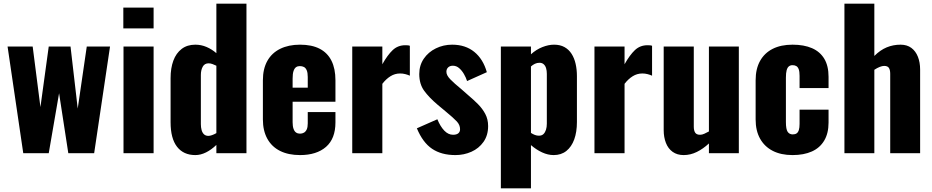

<svg xmlns="http://www.w3.org/2000/svg" viewBox="-20 -830 5051 1040"><path d="M106 0 21 -578H157L199 -250L244 -578H362L401 -242L450 -578H576L490 0H350L300 -325L244 0Z M649 0V-578H812V0ZM648 -676V-789H812V-676Z M1038 10Q974 10 939 -35Q904 -80 904 -168V-407Q904 -461 919 -501.5Q934 -542 964 -565Q994 -588 1038 -588Q1070 -588 1099 -575.5Q1128 -563 1152 -542V-810H1315V0H1152V-45Q1125 -19 1096 -4.5Q1067 10 1038 10ZM1109 -94Q1117 -94 1128.5 -98Q1140 -102 1152 -109V-474Q1142 -479 1131 -483Q1120 -487 1110 -487Q1088 -487 1078 -468.5Q1068 -450 1068 -424V-158Q1068 -140 1072 -125.5Q1076 -111 1085 -102.5Q1094 -94 1109 -94Z M1605 10Q1542 10 1497 -12.5Q1452 -35 1428 -78.5Q1404 -122 1404 -183V-395Q1404 -457 1428 -500Q1452 -543 1497.5 -565.5Q1543 -588 1605 -588Q1669 -588 1711.5 -566Q1754 -544 1775.5 -501Q1797 -458 1797 -395V-279H1565V-168Q1565 -146 1570 -132Q1575 -118 1584 -112Q1593 -106 1605 -106Q1617 -106 1626.5 -111.5Q1636 -117 1641.5 -129Q1647 -141 1647 -162V-223H1797V-167Q1797 -79 1746 -34.5Q1695 10 1605 10ZM1565 -355H1647V-413Q1647 -436 1641.5 -449Q1636 -462 1626.5 -467Q1617 -472 1604 -472Q1592 -472 1583.5 -466Q1575 -460 1570 -445.5Q1565 -431 1565 -404Z M1888 0V-578H2051V-482Q2079 -532 2107 -558.5Q2135 -585 2175 -585Q2183 -585 2189 -584.5Q2195 -584 2200 -582V-420Q2189 -425 2175.5 -428.5Q2162 -432 2147 -432Q2119 -432 2095 -417Q2071 -402 2051 -376V0Z M2447 10Q2371 10 2320.5 -24Q2270 -58 2238 -135L2349 -184Q2365 -145 2386.5 -122.5Q2408 -100 2434 -100Q2453 -100 2462.5 -108Q2472 -116 2472 -130Q2472 -153 2454.5 -172Q2437 -191 2392 -228L2350 -263Q2304 -302 2277.5 -338.5Q2251 -375 2251 -429Q2251 -476 2275.5 -512Q2300 -548 2341 -568Q2382 -588 2429 -588Q2501 -588 2549 -549Q2597 -510 2617 -439L2510 -391Q2504 -410 2493 -429Q2482 -448 2467 -461Q2452 -474 2433 -474Q2417 -474 2407.5 -465Q2398 -456 2398 -441Q2398 -422 2419.5 -400Q2441 -378 2479 -347L2520 -311Q2545 -290 2569 -266Q2593 -242 2608.5 -213Q2624 -184 2624 -147Q2624 -97 2599 -61.5Q2574 -26 2533.5 -8Q2493 10 2447 10Z M2693 190V-578H2856V-536Q2885 -562 2918 -575Q2951 -588 2981 -588Q3014 -588 3037.5 -575Q3061 -562 3076 -538.5Q3091 -515 3098 -484Q3105 -453 3105 -418V-169Q3105 -115 3090.5 -75Q3076 -35 3048 -12.5Q3020 10 2979 10Q2948 10 2916.5 -4.5Q2885 -19 2856 -44V190ZM2899 -95Q2915 -95 2924 -104Q2933 -113 2937.5 -127.5Q2942 -142 2942 -160V-430Q2942 -447 2938 -460.5Q2934 -474 2925 -482Q2916 -490 2902 -490Q2889 -490 2877.5 -484.5Q2866 -479 2856 -470V-110Q2867 -103 2877.5 -99Q2888 -95 2899 -95Z M3200 0V-578H3363V-482Q3391 -532 3419 -558.5Q3447 -585 3487 -585Q3495 -585 3501 -584.5Q3507 -584 3512 -582V-420Q3501 -425 3487.5 -428.5Q3474 -432 3459 -432Q3431 -432 3407 -417Q3383 -402 3363 -376V0Z M3683 10Q3648 10 3623.5 -7.5Q3599 -25 3587 -56Q3575 -87 3575 -125V-578H3738V-144Q3738 -123 3745.5 -111.5Q3753 -100 3772 -100Q3783 -100 3795 -105.5Q3807 -111 3820 -118V-578H3982V0H3820V-53Q3789 -24 3754.5 -7Q3720 10 3683 10Z M4273 10Q4210 10 4165.5 -13Q4121 -36 4097 -79Q4073 -122 4073 -183V-395Q4073 -457 4097 -500Q4121 -543 4165.5 -565.5Q4210 -588 4273 -588Q4335 -588 4378.5 -569Q4422 -550 4445 -511.5Q4468 -473 4468 -414V-353H4311V-419Q4311 -442 4306.5 -454.5Q4302 -467 4293.5 -472Q4285 -477 4273 -477Q4261 -477 4253 -470.5Q4245 -464 4241 -449.5Q4237 -435 4237 -409V-169Q4237 -130 4246.5 -116Q4256 -102 4274 -102Q4287 -102 4295 -107.5Q4303 -113 4307 -125.5Q4311 -138 4311 -159V-236H4468V-166Q4468 -108 4444.5 -68.5Q4421 -29 4377.5 -9.5Q4334 10 4273 10Z M4554 0V-810H4716V-527Q4748 -559 4783 -573.5Q4818 -588 4858 -588Q4893 -588 4916.5 -570.5Q4940 -553 4952 -522.5Q4964 -492 4964 -453V0H4802V-430Q4802 -451 4795 -462Q4788 -473 4769 -473Q4759 -473 4745 -467.5Q4731 -462 4716 -452V0Z"/></svg>

Font: Oswald
Style: Bold
Weight: 700
Designer: Vernon Adams
Foundry: Vernon Adams
Version: Version 4.103;gftools[0.9.33.dev8+g029e19f]